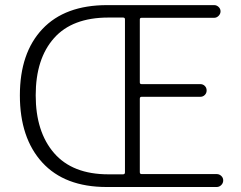

<svg xmlns="http://www.w3.org/2000/svg" viewBox="-20 -749 966 769"><path d="M847.7 0H407.2Q239.3 0 149.4 -98.1Q59.6 -196.3 59.6 -367.2Q59.6 -537.1 149.9 -632.8Q240.2 -728.5 409.2 -728.5H837.9Q847.7 -728.5 855.5 -721.2Q863.3 -713.9 863.3 -703.6Q863.3 -693.4 855.5 -685.5Q847.7 -677.7 837.9 -677.7H546.9Q540 -677.7 540 -670.9V-418.9Q540 -412.1 546.9 -412.1H782.2Q793 -412.1 800.3 -404.8Q807.6 -397.5 807.6 -386.7Q807.6 -376 800.3 -368.7Q793 -361.3 782.2 -361.3H546.9Q540 -361.3 540 -353.5V-59.6Q540 -51.8 546.9 -51.8H847.7Q858.4 -51.8 866.2 -44.4Q874 -37.1 874 -26.4Q874 -15.6 866.2 -7.8Q858.4 0 847.7 0ZM414.1 -50.8H472.7Q480.5 -50.8 480.5 -58.6V-671.9Q480.5 -678.7 472.7 -678.7H414.1Q269.5 -678.7 196.3 -596.2Q123 -513.7 123 -367.2Q123 -220.7 196.8 -135.7Q270.5 -50.8 414.1 -50.8Z"/></svg>

Font: Gen Jyuu Gothic P Light
Style: Regular
Weight: 200
Designer: [Source Han Sans]
Ryoko NISHIZUKA  (kana & ideographs); Paul D. Hunt (Latin, Greek & Cyrillic); Wenlong ZHANG  (bopomofo
Version: Version 1.002.20150607